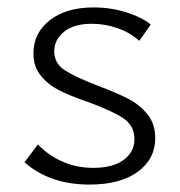

<svg xmlns="http://www.w3.org/2000/svg" viewBox="-20 -491 485 517"><path d="M218 -216Q171 -232 141 -247Q111 -262 90.5 -286.5Q70 -311 70 -347Q70 -402 114 -436.5Q158 -471 232 -471Q278 -471 319.5 -458Q361 -445 386 -425L355 -381Q331 -403 297 -415Q263 -427 227 -427Q179 -427 152.5 -405.5Q126 -384 126 -353Q126 -320 155 -301.5Q184 -283 244 -260Q294 -241 324.5 -225.5Q355 -210 376.5 -184Q398 -158 398 -119Q398 -63 351 -28.5Q304 6 221 6Q114 6 46 -54L82 -102Q111 -72 149 -55.5Q187 -39 231 -39Q284 -39 313 -60.5Q342 -82 342 -116Q342 -153 311.5 -173Q281 -193 218 -216Z"/></svg>

Font: Ysabeau SC Semilight
Style: Regular
Weight: 300
Designer: Christian Thalmann (Catharsis Fonts)
Version: Version 0.003